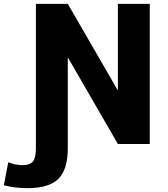

<svg xmlns="http://www.w3.org/2000/svg" viewBox="-110 -750 876 1000"><path d="M243 -448V22Q243 134 193.5 182Q144 230 33 230Q-31 230 -90 215L-67 95Q-31 110 7 110Q46 110 61.5 91Q77 72 77 22V-730H243L502 -282H504V-730H670V0H504L245 -448Z"/></svg>

Font: M PLUS 1p ExtraBold
Style: Regular
Weight: 800
Version: Version 1.062